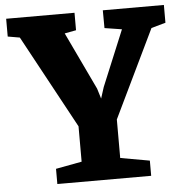

<svg xmlns="http://www.w3.org/2000/svg" viewBox="-53 -810 830 861"><g transform="rotate(-5 361.5 -379.0)"><path d="M170.4 0H592.8V-68.4L461.4 -91.8V-265.1L651.9 -660.2L716.3 -678.2V-758.3H441.4C441.4 -731.4 441.9 -705.1 441.9 -678.2L519.5 -666L415.5 -415L399.4 -364.7L385.3 -410.6L262.2 -669.9L314 -679.7V-758.3H6.3V-678.2L60.1 -668.9L287.6 -249.5V-90.3L170.4 -68.4Z"/></g></svg>

Font: Merriweather
Style: Heavy
Weight: 900
Designer: Eben Sorkin ( eben@eyebytes.com )
Foundry: Sorkin Type Co.
Version: Version 1.003